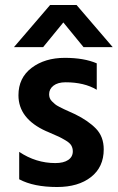

<svg xmlns="http://www.w3.org/2000/svg" viewBox="-20 -745 472 770"><path d="M368 -491V-385Q318 -415 243 -415Q212 -415 194.5 -401.5Q177 -388 177 -367Q177 -359 179.5 -352Q182 -345 188.5 -338.5Q195 -332 201 -327Q207 -322 218 -316.5Q229 -311 237 -307Q245 -303 259 -297Q273 -291 281 -287Q334 -261 365 -229Q396 -197 396 -146Q396 -75 345 -35Q294 5 209 5Q115 5 57 -26V-136Q124 -91 202 -91Q235 -91 253.5 -103.5Q272 -116 272 -138Q272 -151 266 -161.5Q260 -172 243 -182Q226 -192 216.5 -196.5Q207 -201 179 -213Q176 -214 174.5 -215Q173 -216 170 -217Q167 -218 165 -219Q54 -269 54 -363Q54 -433 107 -473Q160 -513 240 -513Q317 -513 368 -491ZM181 -725H287L432 -556H315L234 -655L153 -556H36Z"/></svg>

Font: Hind Semibold
Style: Regular
Weight: 600
Designer: Manushi Parikh, Satya Rajpurohit
Foundry: Indian Type Foundry
Version: Version 1.201;PS 1.0;hotconv 1.0.78;makeotf.lib2.5.61930; tt